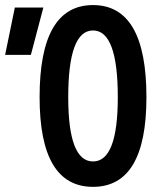

<svg xmlns="http://www.w3.org/2000/svg" viewBox="-23 -723 629 753"><path d="M341.8 9.8Q132.3 9.8 132.3 -341.8Q132.3 -703.1 341.8 -703.1Q551.3 -703.1 551.3 -341.8Q551.3 9.8 341.8 9.8ZM-2.9 -507.8 35.2 -693.4H147L98.1 -507.8ZM341.8 -89.8Q439 -89.8 439 -341.8Q439 -603.5 341.8 -603.5Q244.6 -603.5 244.6 -341.8Q244.6 -89.8 341.8 -89.8Z"/></svg>

Font: Cascadia Code Medium
Style: Regular
Weight: 500
Monospace: yes
Designer: Aaron Bell
Foundry: Saja Typeworks
Version: Version 2407.024